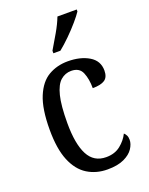

<svg xmlns="http://www.w3.org/2000/svg" viewBox="-145 -841 717 926"><g transform="rotate(-20 213.0 -378.0)"><path d="M244 10Q186 10 141 -18Q96 -46 71 -106.5Q46 -167 46 -265Q46 -372 71.5 -433.5Q97 -495 141 -520.5Q185 -546 240 -546Q305 -546 348.5 -520Q392 -494 392 -444Q392 -410 372 -396.5Q352 -383 310 -383Q310 -430 296 -463.5Q282 -497 240 -497Q209 -497 185.5 -476.5Q162 -456 149.5 -406Q137 -356 137 -266Q137 -159 166 -103.5Q195 -48 258 -48Q302 -48 331.5 -71.5Q361 -95 376 -126Q383 -120 387.5 -111Q392 -102 392 -88Q392 -67 377 -44Q362 -21 329 -5.5Q296 10 244 10ZM189 -619Q210 -654 232.5 -693Q255 -732 268 -766H367V-756Q356 -739 332 -711Q308 -683 279 -654.5Q250 -626 225 -606H189Z"/></g></svg>

Font: Noto Serif Myanmar Cond
Style: Regular
Weight: 400
Width: 3
Designer: Ben Mitchell and the Monotype Design Team
Foundry: Monotype Imaging Inc.
Version: Version 2.106; ttfautohint (v1.8.4.7-5d5b)